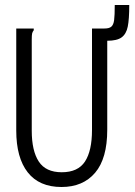

<svg xmlns="http://www.w3.org/2000/svg" viewBox="-20 -737 540 768"><path d="M409 -574V-218Q409 -103 360.5 -46Q312 11 226 11Q137 11 91 -47.5Q45 -106 45 -215V-623H115V-616Q110 -610 108.5 -603Q107 -596 107 -579V-214Q107 -134 135 -91Q163 -48 227 -48Q292 -48 320 -91Q348 -134 348 -217V-623H398Q417 -623 425.5 -630.5Q434 -638 436.5 -656.5Q439 -675 439 -717H497Q497 -660 491 -630.5Q485 -601 466.5 -587.5Q448 -574 409 -574Z"/></svg>

Font: Vazir Code
Style: Code
Weight: 400
Foundry: DejaVu fonts team - Redesigned by Saber Rastikerdar
Version: Version 1.1.2